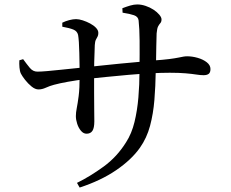

<svg xmlns="http://www.w3.org/2000/svg" viewBox="-20 -794 1040 863"><path d="M326 28Q385 -1 445.5 -45Q506 -89 547 -155Q572 -194 584.5 -245.5Q597 -297 602 -355.5Q607 -414 607 -475Q608 -556 607.5 -611.5Q607 -667 603 -702Q601 -719 582.5 -725.5Q564 -732 531 -737L530 -757Q548 -764 565 -769Q582 -774 597 -774Q615 -774 634.5 -767.5Q654 -761 670 -750.5Q686 -740 696 -728Q706 -716 706 -707Q706 -696 701 -690.5Q696 -685 691 -676Q686 -667 684 -644Q683 -617 682.5 -585.5Q682 -554 681.5 -524.5Q681 -495 680 -473Q679 -407 674 -345Q669 -283 654.5 -228.5Q640 -174 609 -130Q571 -76 502 -29Q433 18 338 49ZM369 -193Q355 -193 344 -206Q333 -219 327 -237.5Q321 -256 321 -272Q321 -288 325 -308Q329 -328 333.5 -362Q338 -396 338 -455Q338 -476 337.5 -502.5Q337 -529 336.5 -556Q336 -583 334.5 -604.5Q333 -626 331 -637Q327 -654 310 -661Q293 -668 260 -674V-692Q274 -699 291 -703.5Q308 -708 322 -708Q335 -708 352 -702.5Q369 -697 385 -688.5Q401 -680 411.5 -669Q422 -658 422 -646Q422 -636 418.5 -629.5Q415 -623 411 -615.5Q407 -608 406 -591Q406 -579 405 -559Q404 -539 403.5 -514.5Q403 -490 403 -466Q403 -421 403 -378.5Q403 -336 403.5 -302Q404 -268 404 -249Q404 -219 395.5 -206Q387 -193 369 -193ZM153 -392Q138 -392 121.5 -405.5Q105 -419 92 -436Q79 -453 74 -463Q69 -473 67.5 -490.5Q66 -508 67 -523L84 -528Q100 -506 114 -489Q128 -472 148 -472Q164 -472 192.5 -474.5Q221 -477 254 -480.5Q287 -484 317 -487Q347 -490 366 -492Q397 -495 437 -499.5Q477 -504 520 -508Q563 -512 601.5 -515.5Q640 -519 668 -522Q713 -525 740 -528.5Q767 -532 781.5 -535Q796 -538 804.5 -539.5Q813 -541 821 -541Q844 -541 868.5 -534Q893 -527 909.5 -514Q926 -501 926 -484Q926 -468 918 -462Q910 -456 895 -456Q881 -456 862 -459Q843 -462 814 -464.5Q785 -467 743 -467Q706 -467 657.5 -464.5Q609 -462 557 -457.5Q505 -453 456.5 -448Q408 -443 369 -439Q322 -433 285.5 -426.5Q249 -420 223 -413Q204 -408 186.5 -400Q169 -392 153 -392Z"/></svg>

Font: Noto Serif SC ExtraLight Medium
Style: Regular
Weight: 500
Version: Version 2.002-H1;hotconv 1.1.0;makeotfexe 2.6.0